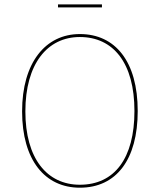

<svg xmlns="http://www.w3.org/2000/svg" viewBox="-20 -846 728 875"><path d="M444.6 -812.4V-826H244.3V-812.4ZM343.9 -690.8C187.1 -690.8 80.7 -560.4 80.7 -338.4C80.7 -116.8 184.4 9.4 343.9 9.4C510.4 9.4 607.6 -119.1 607.6 -340C607.6 -566.4 504.9 -690.8 343.9 -690.8ZM343.9 -677.3C496.6 -677.3 592.7 -558.8 592.7 -340C592.7 -125 502.1 -4.1 343.9 -4.1C193.6 -4.1 95.6 -124.4 95.6 -338.4C95.6 -554.6 195.4 -677.3 343.9 -677.3Z"/></svg>

Font: Fira Sans Hair
Style: Regular
Weight: 100
Designer: bBox Type GmbH & Carrois Corporate GbR & Edenspiekermann AG
Foundry: bBox Type GmbH & Carrois Corporate GbR & Edenspiekermann AG
Version: Version 4.300;PS 004.300;hotconv 1.0.88;makeotf.lib2.5.64775